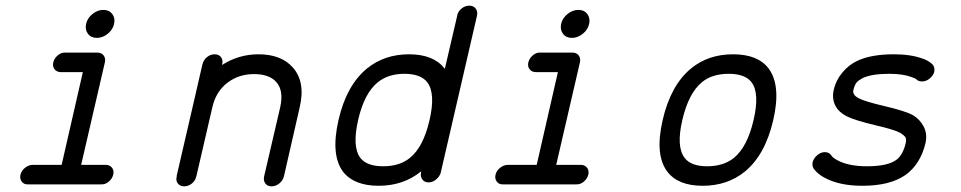

<svg xmlns="http://www.w3.org/2000/svg" viewBox="-20 -654 3400 679"><path d="M307 -604.5Q325 -619 345.5 -619Q366 -619 377 -604.5Q388 -590 383.5 -569.5Q379 -549 361 -534.5Q343 -520 322.5 -520Q302 -520 291 -534.5Q280 -549 284.5 -569.5Q289 -590 307 -604.5ZM211 -468H324Q339 -468 346.5 -458Q354 -448 351 -434L267 -71H354Q368 -71 376 -61Q384 -51 380.5 -36.5Q377 -22 364.5 -11.5Q352 -1 337 -2H80Q65 -1 57 -11.5Q49 -22 52.5 -36.5Q56 -51 69 -61Q82 -71 96 -71H198L273 -399H195Q181 -399 173 -409Q165 -419 168.5 -433.5Q172 -448 184.5 -458.5Q197 -469 211 -468Z M739 -462Q754 -462 761.5 -452Q769 -442 766 -427L765 -424Q824 -462 894 -462Q974 -462 1015 -416Q1061 -365 1040 -275L984 -30Q980 -15 967.5 -5Q955 5 940.5 5Q926 5 918.5 -5Q911 -15 914 -30L971 -275Q984 -334 957 -364Q932 -392 878 -392Q825 -392 785 -362Q744 -331 731 -275L675 -33L674 -30Q671 -15 658.5 -5Q646 5 631.5 5Q617 5 609 -5Q601 -15 605 -30V-33L661 -275Q661 -275 696 -427Q700 -442 712 -452Q724 -462 739 -462Z M1639 -634Q1639 -634 1640 -634Q1654 -634 1662 -624Q1670 -614 1667 -600Q1667 -600 1667 -599L1539 -45Q1539 -45 1539 -44Q1535 -30 1522.5 -19.5Q1510 -9 1495.5 -9Q1481 -9 1473.5 -19.5Q1466 -30 1469 -44Q1469 -45 1469 -45L1470 -49Q1470 -48 1469 -47.5Q1468 -47 1468 -47Q1406 3 1319 3Q1232 3 1193 -47Q1149 -106 1177 -229Q1205 -352 1278 -412Q1340 -462 1426.5 -462Q1513 -462 1552 -412Q1552 -412 1552.5 -411Q1553 -410 1553 -410Q1553 -410 1597 -599Q1597 -599 1597 -600Q1600 -614 1612.5 -624Q1625 -634 1639 -634ZM1410 -393Q1353 -393 1316 -363Q1268 -324 1246.5 -229.5Q1225 -135 1254 -96Q1277 -66 1335 -66Q1394 -66 1430 -96Q1477 -134 1499 -229Q1521 -324 1491 -363Q1468 -393 1410 -393Z M1987 -604.5Q2005 -619 2025.5 -619Q2046 -619 2057 -604.5Q2068 -590 2063.5 -569.5Q2059 -549 2041 -534.5Q2023 -520 2002.5 -520Q1982 -520 1971 -534.5Q1960 -549 1964.5 -569.5Q1969 -590 1987 -604.5ZM1891 -468H2004Q2019 -468 2026.5 -458Q2034 -448 2031 -434L1947 -71H2034Q2048 -71 2056 -61Q2064 -51 2060.5 -36.5Q2057 -22 2044.5 -11.5Q2032 -1 2017 -2H1760Q1745 -1 1737 -11.5Q1729 -22 1732.5 -36.5Q1736 -51 1749 -61Q1762 -71 1776 -71H1878L1953 -399H1875Q1861 -399 1853 -409Q1845 -419 1848.5 -433.5Q1852 -448 1864.5 -458.5Q1877 -469 1891 -468Z M2698 -412Q2743 -352 2714.5 -229Q2686 -106 2614 -47Q2552 3 2465 3Q2378 3 2340 -47Q2295 -106 2323.5 -229.5Q2352 -353 2424 -412Q2485 -462 2572.5 -462Q2660 -462 2698 -412ZM2557 -393Q2498 -393 2462 -363Q2415 -324 2393 -229.5Q2371 -135 2401 -96Q2423 -66 2481 -66Q2539 -66 2576 -96Q2623 -135 2645 -229.5Q2667 -324 2638 -363Q2615 -393 2557 -393Z M3141 -462Q3201 -462 3242 -447Q3252 -444 3260.5 -439Q3269 -434 3272 -431L3276 -428Q3287 -418 3284 -400Q3280 -386 3267.5 -376Q3255 -366 3241 -366Q3228 -366 3221 -373Q3219 -376 3205 -381Q3174 -393 3125 -393Q3063 -393 3031 -378Q3016 -370 3009.5 -362.5Q3003 -355 2998 -336Q2996 -327 3000 -321Q3004 -313 3018 -306Q3039 -295 3107 -279Q3181 -262 3210 -246Q3234 -231 3247 -205.5Q3260 -180 3253 -148Q3235 -73 3182 -35Q3127 3 3030 3Q2949 3 2897 -25Q2885 -31 2875.5 -39Q2866 -47 2862 -52L2858 -57Q2851 -67 2854 -81Q2858 -95 2870.5 -105.5Q2883 -116 2897 -116Q2913 -116 2921 -103Q2924 -97 2942 -87Q2981 -66 3046 -66Q3118 -66 3149 -88Q3173 -105 3183 -148Q3186 -162 3182 -168.5Q3178 -175 3164 -184Q3142 -196 3076 -211Q3001 -229 2974 -243Q2947 -257 2936 -277Q2921 -303 2928.5 -336.5Q2936 -370 2959 -397.5Q2982 -425 3012 -439Q3061 -462 3141 -462Z"/></svg>

Font: Brass Mono
Style: Italic
Weight: 400
Italic angle: -13°
Monospace: yes
Version: Version 1.100; ttfautohint (v1.8.3) -l 8 -r 50 -G 200 -x 14 